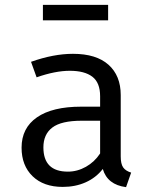

<svg xmlns="http://www.w3.org/2000/svg" viewBox="-20 -760 640 792"><path d="M521 -48 500 12Q423 2 404 -63Q376 -27 333.5 -8Q291 11 239 11Q160 11 114.5 -33Q69 -77 69 -151Q69 -232 132.5 -276Q196 -320 315 -320H393V-363Q393 -419 361 -443.5Q329 -468 268 -468Q208 -468 131 -441L108 -505Q201 -538 281 -538Q377 -538 427.5 -493Q478 -448 478 -368V-115Q478 -84 488 -69.5Q498 -55 521 -48ZM393 -127V-262H317Q233 -262 196 -234Q159 -206 159 -152Q159 -52 260 -52Q299 -52 334.5 -72Q370 -92 393 -127ZM157 -676V-740H426V-676Z"/></svg>

Font: FiraDG Mono
Style: Regular
Weight: 400
Designer: Carrois Corporate & Edenspiekermann AG
Foundry: Carrois Corporate GbR & Edenspiekermann AG
Version: Version 3.206